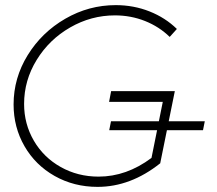

<svg xmlns="http://www.w3.org/2000/svg" viewBox="-20 -725 846 749"><path d="M605 -88Q489.5 4 360.5 4Q268.5 4 193.2 -38.5Q118 -81 75.5 -154.8Q33 -228.5 33 -317.5Q33 -420.5 88 -509.8Q143 -599 234.8 -652Q326.5 -705 431.5 -705Q501.5 -705 563.2 -680.5Q625 -656 670 -612L642 -581Q601 -621 545.8 -643Q490.5 -665 428.5 -665Q335.5 -665 253.8 -618Q172 -571 123 -491.2Q74 -411.5 74 -319.5Q74 -241.5 112 -176.2Q150 -111 216.8 -73.5Q283.5 -36 364.5 -36Q473.5 -36 571 -109L615 -327.5H405.5L413.5 -369.5H662ZM413 -252H778.9L771.9 -217H406.1Z"/></svg>

Font: Argentum Sans ExtraLight
Style: Italic
Weight: 200
Italic angle: -11°
Designer: Julieta Ulanovsky (font), Cristiano Sobral (main changes and remaster)
Foundry: Julieta Ulanovsky (font), Cristiano Sobral (main changes and remaster)
Version: Version 2.007;June 15, 2022;FontCreator 14.0.0.2814 64-bit; 